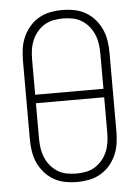

<svg xmlns="http://www.w3.org/2000/svg" viewBox="-53 -785 607 835"><g transform="rotate(-5 250.0 -367.5)"><path d="M250 8Q224 8 198 3Q172 -2 149 -15Q126 -28 108.5 -48Q91 -68 80 -92Q69 -116 65 -142.5Q61 -169 61 -195V-540Q61 -566 65 -592.5Q69 -619 80 -643Q91 -667 108.5 -687Q126 -707 149 -720Q172 -733 198 -738Q224 -743 250 -743Q276 -743 302 -738Q328 -733 351 -720Q374 -707 391.5 -687Q409 -667 420 -643Q431 -619 435 -592.5Q439 -566 439 -540V-195Q439 -169 435 -142.5Q431 -116 420 -92Q409 -68 391.5 -48Q374 -28 351 -15Q328 -2 302 3Q276 8 250 8ZM101 -386H399V-540Q399 -561 396 -582Q393 -603 385 -622.5Q377 -642 363 -659Q349 -676 331 -687Q313 -698 292 -702Q271 -706 250 -706Q229 -706 208 -702Q187 -698 169 -687Q151 -676 137 -659Q123 -642 115 -622.5Q107 -603 104 -582Q101 -561 101 -540ZM250 -29Q271 -29 292 -33Q313 -37 331 -48Q349 -59 363 -76Q377 -93 385 -112.5Q393 -132 396 -153Q399 -174 399 -195V-349H101V-195Q101 -174 104 -153Q107 -132 115 -112.5Q123 -93 137 -76Q151 -59 169 -48Q187 -37 208 -33Q229 -29 250 -29Z"/></g></svg>

Font: Iosevka Extralight
Style: Regular
Weight: 200
Monospace: yes
Designer: Belleve Invis
Foundry: Belleve Invis
Version: Version 32.0.1; ttfautohint (v1.8.4)